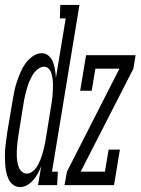

<svg xmlns="http://www.w3.org/2000/svg" viewBox="-39 -755 573 783"><path d="M43 8Q43 8 43 8Q43 8 43 8Q27 8 14.5 -1.5Q2 -11 -4.5 -25.5Q-11 -40 -14 -55.5Q-17 -71 -18 -87Q-19 -103 -19 -119.5Q-19 -136 -17.5 -152.5Q-16 -169 -13.5 -185Q-11 -201 -9 -218L13 -348Q16 -367 20 -386Q24 -405 30.5 -423.5Q37 -442 45 -461Q53 -480 65 -496.5Q77 -513 94.5 -525.5Q112 -538 131 -538Q148 -538 160 -527Q172 -516 177.5 -501Q183 -486 185.5 -469.5Q188 -453 189 -437L229 -680H205L207 -735H285L173 -55H197L194 0H116L129 -77Q123 -62 115.5 -48Q108 -34 97.5 -21.5Q87 -9 72.5 -0.5Q58 8 43 8ZM70 -47Q80 -47 89.5 -53Q99 -59 106 -67.5Q113 -76 117.5 -85.5Q122 -95 126 -104.5Q130 -114 133 -124Q136 -134 138.5 -144Q141 -154 143 -164Q145 -174 147 -184L168 -314Q170 -326 172 -338Q174 -350 175 -362Q176 -374 176.5 -386Q177 -398 177 -409.5Q177 -421 175.5 -432.5Q174 -444 171 -455Q168 -466 160 -474.5Q152 -483 141 -483Q130 -483 120 -476.5Q110 -470 102.5 -461Q95 -452 90 -442Q85 -432 80.5 -422Q76 -412 73 -401.5Q70 -391 67 -381Q64 -371 62 -360Q60 -349 58 -339L37 -209Q35 -197 33.5 -185.5Q32 -174 31 -162.5Q30 -151 29.5 -139.5Q29 -128 29.5 -116.5Q30 -105 32 -93.5Q34 -82 38 -72Q42 -62 50.5 -54.5Q59 -47 70 -47ZM224 0 234 -55 448 -475H350L335 -385H288L312 -530H514L505 -475L290 -55H389L404 -145H450L426 0Z"/></svg>

Font: Iosevka Slab Light Oblique
Style: Regular
Weight: 300
Italic angle: -9°
Monospace: yes
Designer: Belleve Invis
Foundry: Belleve Invis
Version: Version 11.1.1; ttfautohint (v1.8.3)